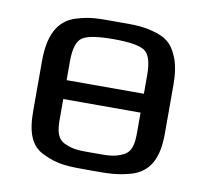

<svg xmlns="http://www.w3.org/2000/svg" viewBox="-63 -563 693 641"><g transform="rotate(10 284.0 -242.0)"><path d="M506 -321C506 -353 502 -380 495 -402C479 -445 462 -467 418 -481C371 -495 346 -494 283 -494C220 -494 195 -495 148 -481C84 -462 60 -405 60 -321V-153C60 -82 75 -35 123 -14C173 10 207 10 283 10C344 10 372 10 419 -3C481 -21 506 -72 506 -153ZM152 -336C152 -381 161 -408 179 -419C197 -430 232 -435 283 -435C334 -435 369 -430 387 -419C405 -408 414 -381 414 -336V-273H152ZM414 -140C414 -100 408 -74 381 -62C351 -48 330 -49 283 -49C236 -49 215 -48 185 -62C158 -74 152 -100 152 -140V-209H414Z"/></g></svg>

Font: Gamestation Text
Style: Bold
Weight: 400
Designer: Jonas Hecksher
Foundry: Jonas Hecksher, Playtypeª, e-types AS
Version: Version 1.003